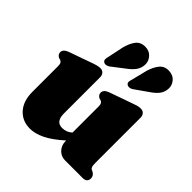

<svg xmlns="http://www.w3.org/2000/svg" viewBox="-199 -867 1019 1019"><g transform="rotate(45 310.0 -357.5)"><path d="M56 -135V-327Q56 -343 52 -349.2Q48 -355.5 40.5 -359L30 -361.5Q11.5 -370.5 11.5 -388Q11.5 -409 40.5 -420.5L163.5 -464Q202.5 -479 221.5 -479Q238 -479 246.8 -469Q255.5 -459 255.5 -443.5V-172Q255.5 -110.5 303 -110.5Q335.5 -110.5 359.5 -132.5V-327Q359.5 -343 355.5 -349.2Q351.5 -355.5 344 -359L333.5 -361.5Q315 -370.5 315 -388Q315 -409 344 -420.5L467 -464Q488 -472 500.5 -475.5Q513 -479 525.5 -479Q541.5 -479 550.2 -469Q559 -459 559 -443.5V-104.5Q559 -84.5 562 -76.8Q565 -69 571.5 -65L582 -60.5Q601 -49 601 -30Q601 0 567.5 0H436Q406 0 385.8 -21.2Q365.5 -42.5 365.5 -73V-79Q309.5 -29 266 -8Q222.5 13 185 13Q127 13 91.5 -26.5Q56 -66 56 -135ZM228.5 -639.5Q238.5 -679 256.8 -703.2Q275 -727.5 308.5 -728Q340 -728.5 358.5 -708.5Q377 -688.5 377.5 -664Q377.5 -636.5 363.5 -615.5Q349.5 -594.5 320.5 -573.5L249 -518.5Q240.5 -513 230.8 -511.8Q221 -510.5 214 -516Q207 -521.5 206.8 -529.8Q206.5 -538 209.5 -548.5ZM406 -643Q417.5 -681.5 437.2 -704.8Q457 -728 490 -726.5Q521.5 -725.5 539 -704.8Q556.5 -684 555.5 -659.5Q554.5 -632 539.5 -612Q524.5 -592 494.5 -572L421 -520.5Q412 -515 402.2 -514.5Q392.5 -514 386 -519.5Q379 -526 379.5 -534.2Q380 -542.5 383.5 -552.5Z"/></g></svg>

Font: Fraunces 72pt S050 Black
Style: Regular
Weight: 900
Version: Version 1.000; ttfautohint (v1.8.3)